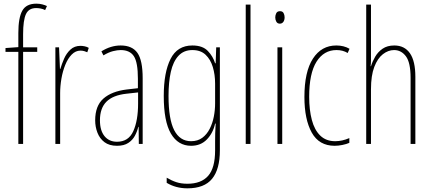

<svg xmlns="http://www.w3.org/2000/svg" viewBox="-20 -785 2354 1047"><path d="M183 -502H106V0H80V-502H10V-523L80 -528V-605Q80 -688 101.5 -726.5Q123 -765 178 -765Q196 -765 211 -761Q226 -757 236 -752L226 -730Q215 -736 202 -738.5Q189 -741 177 -741Q137 -741 121.5 -708Q106 -675 106 -598V-527H183Z M419 -535Q429 -535 441.5 -532.5Q454 -530 464 -524L456 -500Q450 -503 440 -506Q430 -509 419 -509Q392 -509 371 -487.5Q350 -466 336 -431.5Q322 -397 315 -356.5Q308 -316 308 -277V0H282V-527H302L307 -409H309Q317 -436 329.5 -465Q342 -494 364 -514.5Q386 -535 419 -535Z M638 -537Q701 -537 729.5 -496.5Q758 -456 758 -358V0H737L736 -93H734Q728 -68 715.5 -44.5Q703 -21 679.5 -5.5Q656 10 618 10Q576 10 550 -9.5Q524 -29 511.5 -61Q499 -93 499 -129Q499 -208 544 -247.5Q589 -287 671 -297L732 -304V-355Q732 -445 710 -478.5Q688 -512 638 -512Q620 -512 596 -506Q572 -500 544 -483L533 -505Q584 -537 638 -537ZM670 -274Q596 -266 560.5 -230.5Q525 -195 525 -129Q525 -73 550 -42.5Q575 -12 618 -12Q681 -12 707 -70Q733 -128 733 -220V-281Z M1029 -537Q1085 -537 1113.5 -507Q1142 -477 1153 -440H1156L1159 -527H1179V35Q1179 138 1136.5 190Q1094 242 1002 242Q939 242 889 212V184Q916 200 942 208.5Q968 217 1002 217Q1077 217 1115 174Q1153 131 1153 35V-12Q1153 -35 1153.5 -57.5Q1154 -80 1156 -111H1153Q1142 -60 1108.5 -25Q1075 10 1022 10Q951 10 912 -56.5Q873 -123 873 -262Q873 -390 910 -463.5Q947 -537 1029 -537ZM1029 -512Q982 -512 953 -480.5Q924 -449 911.5 -393Q899 -337 899 -262Q899 -135 930 -75Q961 -15 1022 -15Q1058 -15 1083 -33.5Q1108 -52 1123.5 -82.5Q1139 -113 1146 -149Q1153 -185 1153 -221V-329Q1153 -378 1140.5 -419.5Q1128 -461 1101 -486.5Q1074 -512 1029 -512Z M1346 0H1320V-760H1346Z M1507 -724Q1521 -724 1526.5 -713.5Q1532 -703 1532 -691Q1532 -675 1525 -665.5Q1518 -656 1506 -656Q1493 -656 1487 -666.5Q1481 -677 1481 -690Q1481 -702 1486.5 -713Q1492 -724 1507 -724ZM1519 -527V0H1493V-527Z M1805 10Q1720 10 1680 -62Q1640 -134 1640 -256Q1640 -394 1686.5 -465.5Q1733 -537 1814 -537Q1855 -537 1886 -519L1876 -496Q1850 -512 1815 -512Q1746 -512 1706 -448.5Q1666 -385 1666 -257Q1666 -186 1680.5 -131Q1695 -76 1726.5 -45.5Q1758 -15 1808 -15Q1846 -15 1885 -32V-6Q1869 1 1847 5.5Q1825 10 1805 10Z M2003 -492Q2003 -469 2003 -455Q2003 -441 2001 -424H2003Q2011 -450 2026 -476Q2041 -502 2066.5 -519.5Q2092 -537 2130 -537Q2186 -537 2215.5 -494.5Q2245 -452 2245 -366V0H2219V-360Q2219 -444 2193.5 -478Q2168 -512 2129 -512Q2097 -512 2068 -489.5Q2039 -467 2021 -420Q2003 -373 2003 -298V0H1977V-760H2003Z"/></svg>

Font: Noto Sans ExtraCondensed Thin
Style: Regular
Weight: 100
Width: 2
Designer: Monotype Design Team
Foundry: Monotype Imaging Inc.
Version: Version 2.013; ttfautohint (v1.8.4.7-5d5b)